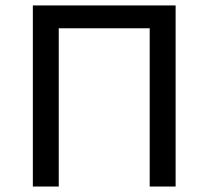

<svg xmlns="http://www.w3.org/2000/svg" viewBox="-20 -682 762 702"><path d="M527.3 -578.6H194.8V0H100.1V-662.1H622.1V0H527.3Z"/></svg>

Font: PT Astra Sans
Style: Regular
Weight: 400
Designer: A.Korolkova, I. Chaeva
Foundry: ParaType Ltd
Version: Version 1.001; ttfautohint (v1.6)